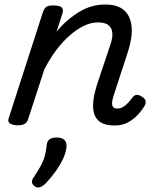

<svg xmlns="http://www.w3.org/2000/svg" viewBox="-20 -539 686 849"><path d="M487 16Q445 16 423 0.5Q401 -15 395 -41Q389 -67 393.5 -98.5Q398 -130 408 -162L469 -344Q479 -374 476.5 -395.5Q474 -417 458.5 -428.5Q443 -440 413 -440Q383 -440 351.5 -425Q320 -410 288.5 -382.5Q257 -355 228.5 -317Q200 -279 176 -232L104 -11Q100 2 89.5 8.5Q79 15 56 15Q40 15 26 8Q12 1 19 -18L169 -483Q176 -503 185.5 -509Q195 -515 214 -515Q245 -515 253.5 -505.5Q262 -496 255 -476L230 -399Q254 -428 280 -450Q306 -472 333 -488Q360 -504 388 -511.5Q416 -519 444 -519Q501 -519 529.5 -493Q558 -467 562 -420Q566 -373 546 -311L482 -115Q478 -102 476 -89Q474 -76 479 -67.5Q484 -59 499 -59Q512 -59 524 -66Q536 -73 546.5 -84.5Q557 -96 565 -107Q571 -116 581 -119Q591 -122 607 -112Q623 -102 624 -91.5Q625 -81 619 -70Q609 -53 590.5 -32.5Q572 -12 546 2Q520 16 487 16ZM135 286Q123 278 121.5 267.5Q120 257 129 245Q147 218 159 196.5Q171 175 177.5 152.5Q184 130 187 100Q189 83 200.5 76Q212 69 231 69Q254 69 265 80Q276 91 274 110Q272 135 259 163Q246 191 226.5 218Q207 245 184 270Q171 283 159 288Q147 293 135 286Z"/></svg>

Font: Playwrite DK Loopet
Style: Regular
Weight: 400
Designer: Veronika Burian, José Scaglione
Foundry: TypeTogether
Version: Version 1.002